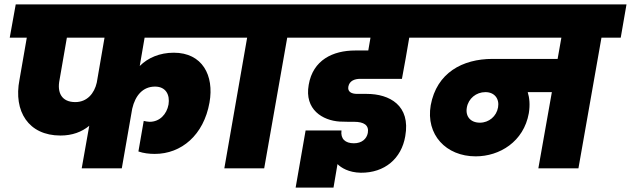

<svg xmlns="http://www.w3.org/2000/svg" viewBox="-20 -760 2849 867"><path d="M320 -299C258 -299 237 -342 249 -400L282 -590H452L417 -387C406 -338 373 -299 320 -299ZM24 -590H101L68 -400C40 -257 109 -148 253 -148C306 -148 349 -164 383 -192L349 0H530L577 -269C591 -330 626 -369 680 -369C729 -369 748 -332 741 -288C733 -244 701 -210 656 -210C648 -210 638 -212 629 -214L605 -76C628 -68 654 -65 679 -65C799 -65 900 -150 926 -297C948 -420 893 -522 765 -522C701 -522 648 -499 611 -462L633 -590H1037L1063 -740H51Z M993 0H1173L1277 -590H1363L1390 -740H1035L1008 -590H1096Z M1341 -590H1653L1643 -532H1584C1483 -532 1393 -489 1374 -377C1354 -265 1437 -216 1514 -211C1539 -210 1558 -210 1579 -210C1623 -210 1647 -195 1641 -160C1636 -133 1614 -113 1578 -113C1539 -113 1517 -133 1522 -171H1360L1315 87H1486L1504 -19C1520 -3 1554 19 1609 20C1717 21 1793 -44 1810 -145C1835 -284 1739 -336 1636 -336H1593C1565 -336 1549 -347 1553 -369C1558 -395 1581 -404 1607 -404H1795L1812 -497L1828 -590H1952L1978 -740H1367Z M2147 -206C2105 -206 2081 -234 2088 -274C2095 -315 2130 -344 2172 -344C2213 -344 2236 -314 2229 -275C2222 -235 2188 -206 2147 -206ZM1921 -590H2515L2498 -494H2204C2068 -494 1952 -431 1925 -285C1902 -152 1994 -54 2128 -54C2236 -54 2345 -120 2368 -249C2374 -287 2371 -318 2363 -344H2472L2411 0H2592L2696 -590H2783L2809 -740H1948Z"/></svg>

Font: SVN-Poppins ExtraBold
Style: Italic
Weight: 800
Italic angle: -10°
Designer: Ninad Kale (Devanagari), Jonny Pinhorn (Latin)
Foundry: Indian Type Foundry
Version: Version 3.002 2017